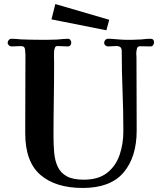

<svg xmlns="http://www.w3.org/2000/svg" viewBox="-20 -925 796 951"><path d="M743 -715Q743 -733 725 -733Q709 -733 693.5 -731Q678 -729 662 -729Q651 -728 639.5 -728Q628 -728 617 -728Q607 -728 597 -728Q587 -728 577 -729Q561 -730 546 -731.5Q531 -733 515 -733Q507 -733 501.5 -727Q496 -721 496 -713Q496 -705 502 -700Q508 -695 515 -695Q526 -695 535.5 -696Q545 -697 555 -697Q569 -697 576 -691.5Q583 -686 583 -671Q583 -572 587 -473Q591 -374 591 -275Q591 -211 572 -156.5Q553 -102 510 -68.5Q467 -35 395 -35Q341 -35 310.5 -52Q280 -69 266 -99Q252 -129 248.5 -167.5Q245 -206 245 -249Q245 -339 246.5 -428.5Q248 -518 248 -608Q248 -624 247.5 -640Q247 -656 248 -672Q249 -680 252 -688.5Q255 -697 265 -697Q278 -697 290.5 -696Q303 -695 316 -695Q324 -695 328.5 -700.5Q333 -706 333 -713Q333 -721 328.5 -727Q324 -733 316 -733Q303 -733 289.5 -731.5Q276 -730 262 -729Q240 -728 218.5 -728Q197 -728 174 -728Q152 -728 129 -728.5Q106 -729 83 -730Q72 -731 60.5 -732Q49 -733 37 -733Q29 -733 23.5 -727Q18 -721 18 -713Q18 -706 24 -700.5Q30 -695 37 -695Q50 -695 63.5 -696Q77 -697 90 -696Q102 -695 104 -679.5Q106 -664 106 -655Q106 -568 105.5 -481.5Q105 -395 105 -309V-264Q105 -124 180 -59Q255 6 390 6Q527 6 592 -70.5Q657 -147 657 -279Q657 -369 656.5 -459Q656 -549 656 -640Q656 -645 655.5 -650.5Q655 -656 655 -661Q655 -671 658 -683.5Q661 -696 674 -696Q687 -696 700 -695.5Q713 -695 726 -695Q734 -695 738.5 -701.5Q743 -708 743 -715ZM521 -827 254 -905 235 -829 507 -775Z"/></svg>

Font: UoqMunThenKhung
Style: Regular
Weight: 400
Designer: Font-Kai, 金井和夫, 宇文滿月
Foundry: Kazuo Kanai, Moonlit Owen
Version: Version 1.197